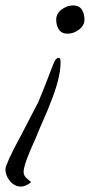

<svg xmlns="http://www.w3.org/2000/svg" viewBox="-29 -374 331 707"><path d="M220 -250Q198 -250 188 -265Q178 -280 178 -302Q178 -324 198 -339Q218 -354 240 -354Q262 -354 272 -339Q282 -324 282 -302Q282 -280 262 -265Q242 -250 220 -250ZM48 313Q25 313 8 293Q-9 273 -9 249Q-9 241 4.5 210.5Q18 180 47 127L112 2Q120 -15 169 -142Q176 -161 188 -161Q194 -161 194 -144Q194 -86 156 7Q148 29 133.5 61.5Q119 94 101 138Q58 231 58 259Q58 274 71 284Q83 295 84 294V298Q65 313 48 313Z"/></svg>

Font: Festive
Style: Regular
Weight: 400
Designer: Robert E. Leuschke
Foundry: Robert E. Leuschke
Version: Version 1.101; ttfautohint (v1.8.3)